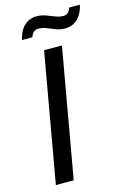

<svg xmlns="http://www.w3.org/2000/svg" viewBox="-130 -926 658 988"><g transform="rotate(-15 199.5 -432.5)"><path d="M40.1 0 161.1 -686H256.2L135.2 0ZM64.8 -766.2Q70.8 -793 83.6 -815.4Q96.5 -837.8 117.7 -851.3Q138.9 -864.8 168.2 -864.8Q194.2 -864.8 216.6 -856.5Q238.9 -848.2 260.4 -839.5Q281.8 -830.7 303.9 -830.7Q318.7 -830.7 328.2 -839.8Q337.8 -848.9 342.9 -864.8H399.4Q394.4 -837.9 380.6 -815.3Q366.8 -792.6 345.6 -779.4Q324.4 -766.2 294.5 -766.2Q269.9 -766.2 247.6 -774.9Q225.2 -783.7 204 -792.2Q182.9 -800.8 160.3 -800.8Q144.5 -800.8 135 -791.6Q125.4 -782.5 120.4 -766.2Z"/></g></svg>

Font: Archivo Variable SemiBold
Style: Italic
Weight: 600
Italic angle: -10°
Designer: Hector Gatti
Foundry: Omnibus-Type
Version: Version 2.001